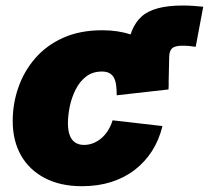

<svg xmlns="http://www.w3.org/2000/svg" viewBox="-20 -655 746 686"><path d="M423.3 -335.4 435.1 -472.7Q442.4 -556.6 485.8 -595.9Q529.3 -635.3 632.3 -635.3Q651.9 -635.3 671.1 -634Q690.4 -632.8 706.1 -630.9L679.2 -487.8Q669.4 -489.3 657.5 -490.5Q645.5 -491.7 632.3 -491.7Q605.5 -491.7 595.2 -482.7Q585 -473.6 584.5 -451.7L582 -335.4ZM272.9 10.3Q195.8 10.3 140.1 -18.8Q84.5 -47.9 54.9 -100.1Q25.4 -152.3 25.4 -222.7Q25.4 -284.7 45.7 -342.8Q65.9 -400.9 106 -447Q146 -493.2 205.8 -520Q265.6 -546.9 345.2 -546.9Q401.4 -546.9 446.5 -532Q491.7 -517.1 523.4 -489.5Q555.2 -461.9 570.6 -422.9Q585.9 -383.8 582 -335.4L397 -314.5Q397 -334.5 395 -350.1Q393.1 -365.7 387.2 -377Q381.3 -388.2 370.8 -393.8Q360.4 -399.4 344.2 -399.4Q311 -399.4 287.8 -381.6Q264.6 -363.8 250.2 -335Q235.8 -306.2 229.2 -274.2Q222.7 -242.2 222.7 -214.4Q222.7 -189.5 229 -172.1Q235.4 -154.8 248.3 -146Q261.2 -137.2 280.3 -137.2Q296.9 -137.2 312.5 -143.3Q328.1 -149.4 341.6 -160.6Q355 -171.9 365.5 -188.2Q376 -204.6 382.3 -225.1L560.5 -204.6Q548.3 -154.8 523.2 -115.5Q498 -76.2 461.2 -47.9Q424.3 -19.5 377 -4.6Q329.6 10.3 272.9 10.3Z"/></svg>

Font: Inter 18pt Black
Style: Italic
Weight: 900
Italic angle: -9.3988°
Designer: Rasmus Andersson
Foundry: rsms
Version: Version 4.001;git-66647c0bb